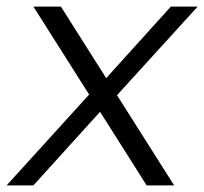

<svg xmlns="http://www.w3.org/2000/svg" viewBox="-49 -560 617 580"><path d="M52 -540H135L477 0H394ZM238 -294 301 -275 52 0H-29ZM223 -270 467 -540H548L285 -251Z"/></svg>

Font: Pathway Extreme 28pt Light
Style: Italic
Weight: 300
Italic angle: -8°
Designer: Eduardo Rodriguez Tunni
Foundry: Eduardo Rodriguez Tunni
Version: Version 1.001;gftools[0.9.26]